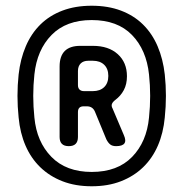

<svg xmlns="http://www.w3.org/2000/svg" viewBox="-20 -760 640 670"><path d="M300 -110Q243 -110 198 -127.5Q153 -145 120.5 -176.5Q88 -208 69 -252Q50 -296 45 -350Q41 -388 41 -425.5Q41 -463 45 -500Q51 -554 70 -598.5Q89 -643 121 -674.5Q153 -706 198 -723Q243 -740 300 -740Q357 -740 402 -723Q447 -706 479 -674.5Q511 -643 530 -598.5Q549 -554 555 -500Q559 -463 559 -425.5Q559 -388 555 -350Q550 -296 531 -252Q512 -208 479.5 -176.5Q447 -145 402 -127.5Q357 -110 300 -110ZM100 -500Q96 -463 96 -425.5Q96 -388 100 -350Q108 -265 159.5 -212.5Q211 -160 300 -160Q390 -160 441 -212.5Q492 -265 500 -350Q504 -388 504 -425.5Q504 -463 500 -500Q491 -586 440.5 -638Q390 -690 300 -690Q211 -690 160 -638Q109 -586 100 -500ZM252 -282Q252 -266 244 -258Q236 -250 220 -250Q204 -250 196 -258Q188 -266 188 -282V-528Q188 -564 206 -582Q224 -600 260 -600H304Q359 -600 391 -571Q423 -542 423 -494Q423 -466 412 -445.5Q401 -425 382 -411Q373 -404 370.5 -397Q368 -390 373 -381L412 -289Q421 -269 414 -259.5Q407 -250 385 -250Q372 -250 364.5 -256Q357 -262 351 -274L311 -371Q307 -380 300 -384.5Q293 -389 283 -389H272Q262 -389 257 -384Q252 -379 252 -369ZM252 -512V-463Q252 -453 257.5 -447.5Q263 -442 273 -442H304Q329 -442 343.5 -456Q358 -470 358 -495Q358 -520 343.5 -534Q329 -548 304 -548H288Q271 -548 261.5 -538.5Q252 -529 252 -512Z"/></svg>

Font: Maple Mono Medium
Style: Regular
Weight: 500
Monospace: yes
Designer: subframe7536
Version: Version 7.000